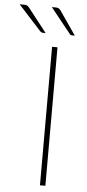

<svg xmlns="http://www.w3.org/2000/svg" viewBox="-130 -937 442 971"><g transform="rotate(5 90.5 -451.5)"><path d="M139 0H111.5V-703H139ZM112 -903Q122 -903 127.5 -900Q133 -897 138 -890L221 -769.5H207.5Q200 -769.5 195 -775.5L93 -903ZM-48 -903Q-38 -903 -32.8 -900.2Q-27.5 -897.5 -21.5 -890L73 -769.5H58.5Q52 -769.5 45.5 -775.5L-70.5 -903Z"/></g></svg>

Font: Lato ExtraLight
Style: Regular
Weight: 275
Designer: Lukasz Dziedzic with Adam Twardoch and Botio Nikoltchev
Foundry: tyPoland Lukasz Dziedzic
Version: Version 2.015; 2015-08-06; http://www.latofonts.com/